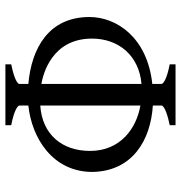

<svg xmlns="http://www.w3.org/2000/svg" viewBox="-0 -654 655 694"><g transform="rotate(90 327.0 -307.5)"><path d="M284 -492V-130C250 -136 120 -167 120 -313C120 -409 181 -483 284 -492ZM362 -126V-488C443 -474 526 -417 526 -306C526 -204 466 -133 362 -126ZM362 -51V-83C477 -95 602 -169 602 -315C599 -459 488 -525 362 -533V-564C362 -576 403 -588 433 -594V-615H213V-594C269 -583 284 -570 284 -564V-531C115 -513 42 -401 42 -304C42 -155 157 -94 284 -83V-51C284 -39 243 -27 213 -21V0H433V-21C377 -32 362 -45 362 -51Z"/></g></svg>

Font: Temporarium
Style: Regular
Weight: 400
Version: Version 1.1